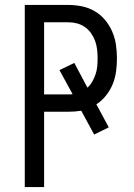

<svg xmlns="http://www.w3.org/2000/svg" viewBox="-20 -755 540 775"><path d="M80 0V-735H256Q283 -735 310.5 -729.5Q338 -724 362 -710Q386 -696 404 -674.5Q422 -653 433 -627.5Q444 -602 448 -574.5Q452 -547 452 -520Q452 -493 448.5 -466.5Q445 -440 435 -415.5Q425 -391 408 -369.5Q391 -348 369 -334L419 -241L360 -212L308 -308Q295 -306 282 -305Q269 -304 256 -304H158V0ZM158 -374H256Q260 -374 264 -374Q268 -374 273 -375L220 -472L280 -501L333 -401Q345 -412 353 -426.5Q361 -441 366 -456Q371 -471 372.5 -487Q374 -503 374 -520Q374 -537 372 -555Q370 -573 364 -589.5Q358 -606 347.5 -621Q337 -636 322.5 -646Q308 -656 291 -660.5Q274 -665 256 -665H158Z"/></svg>

Font: Iosevka Algr
Style: Regular
Weight: 400
Monospace: yes
Designer: Belleve Invis
Foundry: Belleve Invis
Version: Version 26.0.2; ttfautohint (v1.8.3)